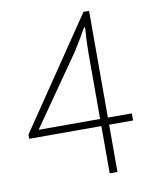

<svg xmlns="http://www.w3.org/2000/svg" viewBox="-82 -789 685 852"><g transform="rotate(-10 260.5 -363.0)"><path d="M343 0V-544Q343 -567 344.5 -600.5Q346 -634 348 -657H343Q330 -634 315.5 -609.5Q301 -585 286 -561L66 -245H486V-213H18V-232L353 -726H378V0Z"/></g></svg>

Font: Noto Sans KR Thin Thin
Style: Regular
Weight: 250
Version: Version 2.004-H2;hotconv 1.0.118;makeotfexe 2.5.65603